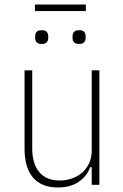

<svg xmlns="http://www.w3.org/2000/svg" viewBox="-20 -820 544 852"><path d="M387 -78H380Q366 -38 329 -13Q292 12 237 12Q165 12 127 -31.5Q89 -75 89 -160V-508H123V-161Q123 -94 154 -56.5Q185 -19 245 -19Q273 -19 299 -28Q325 -37 344.5 -54Q364 -71 375.5 -95.5Q387 -120 387 -151V-508H421V0H387ZM135 -800H361V-771H135ZM165 -625Q149 -625 142.5 -632.5Q136 -640 136 -651V-660Q136 -671 142.5 -678.5Q149 -686 165 -686Q181 -686 187.5 -678.5Q194 -671 194 -660V-651Q194 -640 187.5 -632.5Q181 -625 165 -625ZM331 -625Q315 -625 308.5 -632.5Q302 -640 302 -651V-660Q302 -671 308.5 -678.5Q315 -686 331 -686Q347 -686 353.5 -678.5Q360 -671 360 -660V-651Q360 -640 353.5 -632.5Q347 -625 331 -625Z"/></svg>

Font: IBM Plex Sans Condensed ExtraLight
Style: Regular
Weight: 200
Width: 3
Designer: Mike Abbink, Paul van der Laan, Pieter van Rosmalen
Foundry: Bold Monday
Version: Version 1.3